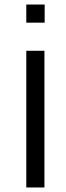

<svg xmlns="http://www.w3.org/2000/svg" viewBox="-20 -807 289 847"><path d="M136 -707H96V-787H136H137H177V-707H137ZM96 -543V-583H176V-543V-20V20H96V-20Z"/></svg>

Font: Nordica Advanced
Style: RegularExtended
Weight: 300
Version: Version 1.07